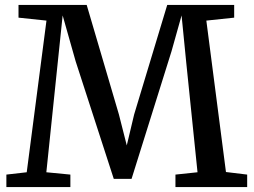

<svg xmlns="http://www.w3.org/2000/svg" viewBox="-20 -763 1034 783"><path d="M89 -60.5 169.5 -679 55.5 -691V-743H333.5L465 -296L497 -170L527 -296L662 -743H935V-691L821.5 -679L901.5 -61.5L988 -51V0H695.5V-51L785.5 -60.5L739.5 -508L720.5 -700L679.5 -554L516.5 -33.5H444L288.5 -513L235.5 -700L215.5 -508L169 -60.5L267 -51V0H6V-51Z"/></svg>

Font: Merriweather Light 18pt Medium
Style: Regular
Weight: 500
Version: Version 2.100